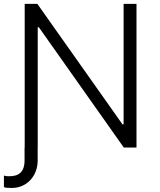

<svg xmlns="http://www.w3.org/2000/svg" viewBox="-33 -747 808 972"><path d="M592.7 -727.3V-117.5H587L156.2 -727.3H92V0H91.3V65C91.3 126.4 59.7 145.6 12.4 145.2C1.8 145.6 -7.1 143.5 -13.1 142V200.3C-2.5 204.5 10.7 204.5 27.3 204.5C102.3 204.5 157.3 144.5 157.7 66.8V0H158V-609H163.7L593.8 0H658V-727.3Z"/></svg>

Font: TID UI Light
Style: Regular
Weight: 300
Designer: The TID Project Authors
Foundry: Bakken & Bæck
Version: Version 1.001;hotconv 1.0.109;makeotfexe 2.5.65596